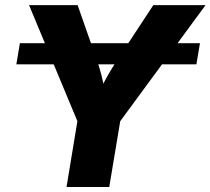

<svg xmlns="http://www.w3.org/2000/svg" viewBox="-20 -748 842 768"><path d="M779.8 -575.2 765.6 -490.7H45.4L59.6 -575.2ZM246.1 0 289.6 -263.2 96.2 -727.5H290.5L368.2 -505.4Q379.4 -473.6 387.2 -441.7Q395 -409.7 401.9 -368.2H371.1Q390.6 -410.2 408.7 -442.1Q426.8 -474.1 447.3 -505.4L593.3 -727.5H802.2L460.9 -263.2L417 0Z"/></svg>

Font: Inter 16pt ExtraBold
Style: Italic
Weight: 800
Italic angle: -9.3988°
Version: Version 4.001;git-66647c0bb